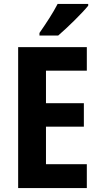

<svg xmlns="http://www.w3.org/2000/svg" viewBox="-20 -953 507 973"><path d="M427 -924V-933H272C249 -888 214 -835 180 -786V-773H275C323 -814 396 -886 427 -924ZM420 0V-121H213V-311H405V-430H213V-595H420V-714H72V0Z"/></svg>

Font: Noto Sans Devanagari Condensed
Style: Bold
Weight: 700
Width: 3
Designer: Jelle Bosma - Monotype Design Team
Foundry: Monotype Imaging Inc.
Version: Version 2.004